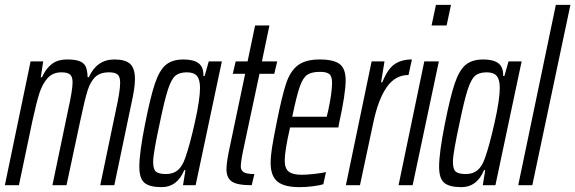

<svg xmlns="http://www.w3.org/2000/svg" viewBox="-23 -763 2370 791"><path d="M103 -510H155L145 -445H150Q165 -479 189.5 -498.5Q214 -518 254 -518Q288 -518 306 -510.5Q324 -503 330.5 -488Q337 -473 338 -445H343Q376 -518 448 -518Q494 -518 513.5 -499.5Q533 -481 533 -437Q533 -401 518 -335L448 0H390L454 -307Q472 -387 472 -422Q472 -447 461.5 -456Q451 -465 426 -465Q389 -465 369 -445.5Q349 -426 337.5 -389Q326 -352 308 -267L251 0H193L257 -307Q276 -392 276 -423Q276 -447 265.5 -456Q255 -465 230 -465Q194 -465 172.5 -440.5Q151 -416 139 -378Q127 -340 111 -267L55 0H-3Z M551 -76Q551 -134 575 -254Q597 -365 615.5 -419.5Q634 -474 660.5 -496Q687 -518 733 -518Q774 -518 795 -502.5Q816 -487 815 -450H820L837 -510H891L783 0H731L741 -62H736Q707 8 643 8Q593 8 572 -10Q551 -28 551 -76ZM740 -112Q758 -162 779.5 -257.5Q801 -353 801 -401Q801 -435 788.5 -450Q776 -465 747 -465Q716 -465 699.5 -451Q683 -437 669 -394.5Q655 -352 635 -255Q623 -200 615.5 -158Q608 -116 608 -96Q608 -65 620 -55.5Q632 -46 661 -46Q690 -46 709 -61.5Q728 -77 740 -112Z M910 -66Q910 -97 925 -164L987 -459H936L948 -510H997L1028 -658H1087L1056 -510H1119L1107 -459H1046L981 -154Q969 -99 969 -77Q969 -62 980.5 -54Q992 -46 1025 -46L1014 0Q953 0 931.5 -15.5Q910 -31 910 -66Z M1092 -92Q1092 -119 1097.5 -154Q1103 -189 1116 -254Q1138 -365 1155 -417Q1172 -469 1203.5 -493.5Q1235 -518 1294 -518Q1352 -518 1376.5 -499Q1401 -480 1401 -433Q1401 -377 1374 -255L1371 -238H1172Q1150 -141 1150 -102Q1150 -69 1166.5 -56Q1183 -43 1220 -43Q1240 -43 1271.5 -46.5Q1303 -50 1320 -54L1309 -4Q1293 1 1265 4.5Q1237 8 1211 8Q1148 8 1120 -15Q1092 -38 1092 -92ZM1323 -282 1329 -307Q1345 -381 1345 -422Q1345 -449 1333.5 -458Q1322 -467 1296 -467Q1261 -467 1243 -455Q1225 -443 1212 -406Q1199 -369 1181 -282Z M1508 -510H1561L1547 -424H1552Q1574 -479 1602.5 -498.5Q1631 -518 1674 -518L1660 -454Q1605 -454 1570 -403.5Q1535 -353 1515 -258L1460 0H1402Z M1755 -658 1773 -743H1835L1817 -658ZM1619 0 1725 -510H1785L1677 0Z M1786 -76Q1786 -134 1810 -254Q1832 -365 1850.5 -419.5Q1869 -474 1895.5 -496Q1922 -518 1968 -518Q2009 -518 2030 -502.5Q2051 -487 2050 -450H2055L2072 -510H2126L2018 0H1966L1976 -62H1971Q1942 8 1878 8Q1828 8 1807 -10Q1786 -28 1786 -76ZM1975 -112Q1993 -162 2014.5 -257.5Q2036 -353 2036 -401Q2036 -435 2023.5 -450Q2011 -465 1982 -465Q1951 -465 1934.5 -451Q1918 -437 1904 -394.5Q1890 -352 1870 -255Q1858 -200 1850.5 -158Q1843 -116 1843 -96Q1843 -65 1855 -55.5Q1867 -46 1896 -46Q1925 -46 1944 -61.5Q1963 -77 1975 -112Z M2112 0 2267 -743H2327L2170 0Z"/></svg>

Font: Saira Ultra Condensed
Style: Italic
Weight: 400
Width: 1
Italic angle: -12°
Designer: Hector Gatti with collaboration of the Omnibus-Type team
Foundry: Omnibus-Type
Version: Version 1.001; ttfautohint (v1.8)